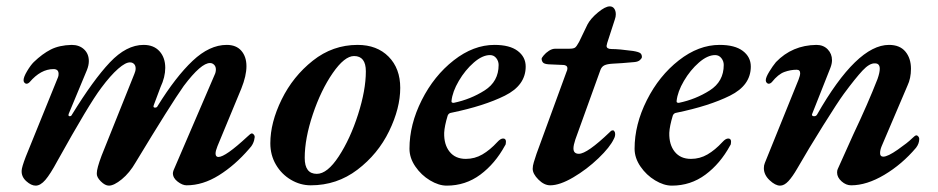

<svg xmlns="http://www.w3.org/2000/svg" viewBox="-20 -568 2946 603"><path d="M48 -32Q48 -42 61 -76L162 -325Q164 -329 164 -336Q164 -351 148 -351Q108 -351 73 -310Q68 -305 63 -305Q60 -305 57 -308Q54 -311 54 -316Q54 -326 65 -344.5Q76 -363 86 -373Q113 -399 139.5 -412.5Q166 -426 205 -427Q229 -427 244 -413Q259 -399 259 -376Q259 -363 253 -348L196 -211L195 -207Q195 -203 199 -203Q204 -203 206 -208Q273 -317 325 -372Q377 -427 431 -427Q463 -427 481 -407Q499 -387 499 -355Q499 -326 484 -294L463 -238L462 -234Q462 -230 467 -230Q473 -230 475 -235Q532 -327 585 -377Q638 -427 692 -427Q722 -427 738 -408.5Q754 -390 754 -360Q754 -330 738 -290L663 -109Q657 -94 657 -86Q657 -75 666 -75Q688 -75 757 -139Q767 -149 771 -149Q774 -149 777 -145.5Q780 -142 780 -138Q778 -116 762 -100Q718 -49 667.5 -17.5Q617 14 566 14Q553 14 538 2.5Q523 -9 523 -24Q523 -27 525 -33L654 -333Q658 -341 658 -350Q658 -359 652.5 -364.5Q647 -370 640 -370Q612 -371 557 -298Q516 -240 406 -58Q387 -25 362.5 -5Q338 15 322 15Q310 15 296.5 1.5Q283 -12 284 -24Q284 -39 299 -79L402 -336Q406 -345 406 -353Q406 -362 401 -367Q396 -372 389 -372Q375 -373 351 -352Q327 -331 298 -292Q260 -242 160 -62Q138 -21 122.5 -3Q107 15 92 15Q78 15 62.5 1Q47 -13 48 -32Z M829 -118Q829 -183 864.5 -255.5Q900 -328 962.5 -377.5Q1025 -427 1103 -427Q1164 -427 1200.5 -390Q1237 -353 1237 -292Q1237 -228 1202 -156Q1167 -84 1102.5 -35Q1038 14 956 14Q923 14 893.5 -3.5Q864 -21 846.5 -51Q829 -81 829 -118ZM1129 -344Q1129 -392 1092 -392Q1062 -392 1025 -338.5Q988 -285 962.5 -209Q937 -133 937 -72Q937 -22 975 -22Q1008 -22 1044 -77Q1080 -132 1104.5 -208.5Q1129 -285 1129 -344Z M1266 -101Q1266 -177 1304.5 -253.5Q1343 -330 1405 -378.5Q1467 -427 1533 -427Q1581 -427 1606 -408Q1631 -389 1631 -359Q1631 -300 1565.5 -267.5Q1500 -235 1398 -214Q1389 -213 1386 -205Q1376 -172 1375 -151Q1374 -114 1392 -91.5Q1410 -69 1443 -69Q1471 -69 1495 -83Q1519 -97 1542 -122Q1552 -133 1560 -133Q1569 -133 1569 -123Q1569 -114 1566 -111Q1535 -54 1488.5 -19.5Q1442 15 1383 15Q1358 15 1330.5 -1.5Q1303 -18 1284.5 -45Q1266 -72 1266 -101ZM1546 -364Q1546 -376 1538.5 -385.5Q1531 -395 1519 -395Q1495 -395 1468 -371.5Q1441 -348 1421 -314Q1401 -280 1398 -251V-249Q1398 -245 1405 -245Q1458 -256 1502 -284Q1546 -312 1546 -364Z M1653 -38Q1653 -47 1656.5 -58.5Q1660 -70 1665 -85L1759 -342Q1762 -348 1762 -353Q1762 -359 1758 -361.5Q1754 -364 1749 -364L1703 -366Q1689 -367 1685 -372Q1681 -377 1681 -384Q1681 -386 1687.5 -394Q1694 -402 1704 -408.5Q1714 -415 1724 -415H1768Q1781 -415 1786 -418.5Q1791 -422 1799 -437L1825 -491Q1835 -510 1858 -529Q1881 -548 1895 -548Q1904 -548 1909 -541Q1914 -534 1914 -523Q1914 -515 1911 -507L1887 -433L1885 -424Q1885 -414 1901 -414Q1924 -414 1968 -408Q1986 -405 1991 -401Q1996 -397 1996 -389Q1996 -385 1990 -379.5Q1984 -374 1972 -373Q1929 -369 1904 -368Q1887 -367 1878.5 -363Q1870 -359 1866 -349L1787 -130Q1781 -112 1781 -102Q1781 -85 1798 -85Q1824 -85 1895 -153Q1899 -158 1903.5 -158.5Q1908 -159 1909 -156Q1912 -153 1912 -147Q1912 -139 1908 -132Q1896 -106 1859.5 -71Q1823 -36 1780.5 -11Q1738 14 1708 14Q1689 14 1671 -4Q1653 -22 1653 -38Z M1973 -101Q1973 -177 2011.5 -253.5Q2050 -330 2112 -378.5Q2174 -427 2240 -427Q2288 -427 2313 -408Q2338 -389 2338 -359Q2338 -300 2272.5 -267.5Q2207 -235 2105 -214Q2096 -213 2093 -205Q2083 -172 2082 -151Q2081 -114 2099 -91.5Q2117 -69 2150 -69Q2178 -69 2202 -83Q2226 -97 2249 -122Q2259 -133 2267 -133Q2276 -133 2276 -123Q2276 -114 2273 -111Q2242 -54 2195.5 -19.5Q2149 15 2090 15Q2065 15 2037.5 -1.5Q2010 -18 1991.5 -45Q1973 -72 1973 -101ZM2253 -364Q2253 -376 2245.5 -385.5Q2238 -395 2226 -395Q2202 -395 2175 -371.5Q2148 -348 2128 -314Q2108 -280 2105 -251V-249Q2105 -245 2112 -245Q2165 -256 2209 -284Q2253 -312 2253 -364Z M2379 -40Q2379 -49 2382 -56L2488 -318Q2493 -331 2493 -338Q2493 -349 2482 -349Q2463 -349 2443.5 -342Q2424 -335 2404 -310Q2399 -305 2394 -305Q2391 -305 2388 -308Q2385 -311 2385 -316Q2385 -325 2396 -343Q2407 -361 2417 -373Q2468 -426 2544 -427Q2566 -427 2579.5 -413Q2593 -399 2593 -379Q2593 -368 2588 -355L2531 -211L2530 -208Q2530 -203 2537 -203Q2543 -203 2546 -208Q2671 -427 2772 -427Q2806 -427 2823.5 -406Q2841 -385 2841 -352Q2841 -322 2830 -299L2749 -109Q2744 -97 2744 -87Q2744 -76 2754 -76Q2768 -76 2799.5 -98Q2831 -120 2844 -133Q2854 -143 2858 -143Q2861 -143 2864 -139.5Q2867 -136 2867 -132Q2867 -117 2857 -104Q2813 -52 2757.5 -19Q2702 14 2653 14Q2637 14 2623 1.5Q2609 -11 2609 -26Q2609 -33 2611 -37Q2651 -126 2660 -146Q2706 -243 2736 -320Q2743 -340 2743 -352Q2743 -369 2728 -369Q2711 -370 2689 -346.5Q2667 -323 2630 -273Q2611 -247 2565 -173.5Q2519 -100 2484 -39Q2469 -13 2456 1Q2443 15 2430 15Q2415 15 2397 -2Q2379 -19 2379 -40Z"/></svg>

Font: EB Garamond SemiBold
Style: Italic
Weight: 600
Italic angle: -17.2°
Designer: Georg Duffner and Octavio Pardo
Foundry: Georg Duffner
Version: Version 1.000